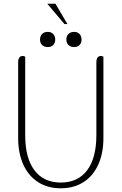

<svg xmlns="http://www.w3.org/2000/svg" viewBox="-20 -1006 656 1036"><path d="M78 -261V-669Q78 -704 103 -704Q109 -704 116 -700V-277Q116 -153 166 -87Q216 -21 308 -21Q400 -21 450 -87Q500 -153 500 -277V-669Q500 -704 525 -704Q531 -704 538 -700V-261Q538 -179 510 -117.5Q482 -56 430 -23Q378 10 308 10Q238 10 186 -23Q134 -56 106 -117.5Q78 -179 78 -261ZM235 -986H279L344 -876H328ZM196 -792Q196 -812 207.5 -823Q219 -834 238 -834Q256 -834 267 -822.5Q278 -811 278 -792Q278 -774 267 -763Q256 -752 238 -752Q219 -752 207.5 -763Q196 -774 196 -792ZM338 -792Q338 -812 349.5 -823Q361 -834 380 -834Q398 -834 409 -822.5Q420 -811 420 -792Q420 -774 409 -763Q398 -752 380 -752Q361 -752 349.5 -763Q338 -774 338 -792Z"/></svg>

Font: Thasadith
Style: Regular
Weight: 400
Designer: Cadson Demak Co.,Ltd.
Foundry: Cadson Demak Co.,Ltd.
Version: Version 1.000; ttfautohint (v1.6)